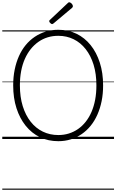

<svg xmlns="http://www.w3.org/2000/svg" viewBox="-20 -1223 1023 1689"><path d="M493 19Q404 19 331.5 -16Q259 -51 206.5 -116Q154 -181 125 -271Q96 -361 96 -472Q96 -545 109 -609.5Q122 -674 146.5 -729Q171 -784 206 -826.5Q241 -869 285.5 -899Q330 -929 382 -945Q434 -961 493 -961Q581 -961 653 -926Q725 -891 777 -826.5Q829 -762 858 -672Q887 -582 887 -472Q887 -398 874 -333.5Q861 -269 836.5 -214Q812 -159 777 -116Q742 -73 698 -43Q654 -13 602.5 3Q551 19 493 19ZM493 -35Q542 -35 585.5 -48.5Q629 -62 666.5 -88Q704 -114 734 -152Q764 -190 785 -238.5Q806 -287 817 -345.5Q828 -404 828 -472Q828 -573 803.5 -653Q779 -733 734 -790.5Q689 -848 627.5 -878Q566 -908 493 -908Q443 -908 399 -894.5Q355 -881 317.5 -854.5Q280 -828 250 -790.5Q220 -753 198.5 -704.5Q177 -656 166 -597.5Q155 -539 155 -472Q155 -370 180 -289.5Q205 -209 250 -152Q295 -95 357 -65Q419 -35 493 -35ZM438 -1011Q432 -1011 422.5 -1020Q413 -1029 413 -1036Q413 -1038 414 -1041.5Q415 -1045 419 -1048L574 -1194Q578 -1197 581 -1200Q584 -1203 588 -1203Q595 -1203 603 -1197.5Q611 -1192 616 -1184Q621 -1176 621 -1169Q621 -1165 620 -1162Q619 -1159 614 -1154L452 -1018Q447 -1015 444.5 -1013Q442 -1011 438 -1011ZM0 436H983V446H0ZM0 -20H983V0H0ZM0 -505H983V-500H0ZM0 -956H983V-946H0Z"/></svg>

Font: Playwrite HU Guides
Style: Regular
Weight: 400
Designer: Veronika Burian, José Scaglione
Foundry: TypeTogether
Version: Version 1.003